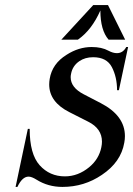

<svg xmlns="http://www.w3.org/2000/svg" viewBox="-20 -734 530 764"><path d="M351.1 -713.9H409.7L478 -576.2H412.1Q379.4 -613.8 379.4 -692.4Q345.2 -614.7 290 -576.2H224.1ZM228.5 9.8Q171.4 9.8 125.5 -19Q106 -31.2 93.8 -31.2Q68.4 -31.2 49.3 9.8H42L90.8 -221.2H98.1Q98.1 -120.6 137.9 -76.4Q177.7 -32.2 238.3 -32.2Q290.5 -32.2 335 -68.8Q374 -101.1 383.3 -148.4Q385.7 -160.2 385.7 -170.4Q385.7 -222.2 331.5 -249.5L256.3 -287.6Q175.8 -328.1 175.8 -397.9Q175.8 -408.7 177.7 -419.9Q187.5 -480.5 245.1 -516.1Q293 -546.9 344.7 -546.9Q384.8 -546.9 411.6 -532.2Q429.7 -522.5 445.3 -522.5Q469.2 -522.5 482.4 -546.9H489.7L453.1 -375H445.8Q445.8 -426.8 425.3 -466.6Q404.8 -506.3 350.6 -506.3Q318.8 -506.3 295.9 -490.7Q268.6 -472.2 262.7 -439.9Q261.2 -433.1 261.2 -426.8Q261.2 -385.7 313 -358.9L380.9 -323.7Q477.1 -273.9 477.1 -192.4Q477.1 -179.7 474.6 -166.5Q461.4 -88.9 385.3 -38.1Q314.9 9.8 228.5 9.8Z"/></svg>

Font: Modern Antiqua
Style: Book Oblique
Weight: 400
Italic angle: -12°
Designer: Wojciech Kalinowski "wmk69" (wmk69@o2.pl)
Foundry: Wojciech Kalinowski "wmk69" (wmk69@o2.pl)
Version: Version 3.1.0; 2021-05-28